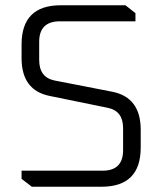

<svg xmlns="http://www.w3.org/2000/svg" viewBox="-20 -710 618 730"><path d="M62 -30V-61H370Q448 -61 448 -139V-223Q448 -288 390 -300L170 -345Q62 -366 62 -489V-541Q62 -690 211 -690H457L495 -660V-629H208Q129 -629 129 -551V-482Q129 -416 187 -404L408 -361Q515 -339 515 -217V-149Q515 0 366 0H101Z"/></svg>

Font: Oxanium ExtraLight Light
Style: Regular
Weight: 300
Version: Version 2.000